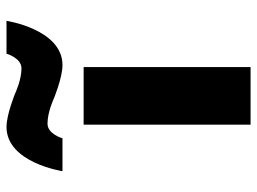

<svg xmlns="http://www.w3.org/2000/svg" viewBox="-120 -670 790 590"><g transform="rotate(-90 275.0 -375.0)"><path d="M187 -513V0H364V-513ZM266 -605C266 -605 331 -578 370 -578C480 -578 506 -750 506 -750H405C405 -750 392 -704 360 -704C324 -704 284 -723 284 -723C284 -723 219 -750 180 -750C70 -750 44 -578 44 -578H145C145 -578 158 -624 190 -624C226 -624 266 -605 266 -605Z"/></g></svg>

Font: Sztylet
Style: Bd
Weight: 700
Foundry: Cannot Into Space Fonts, PlusOne Fonts
Version: Version 0.12